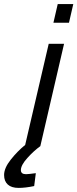

<svg xmlns="http://www.w3.org/2000/svg" viewBox="-56 -714 378 938"><path d="M302 -694 281 -603H205L226 -694ZM182 -500H257L141 0Q109 23 77.5 58Q46 93 46 117Q46 137 71 137Q82 137 119 132L111 195Q68 204 35 204Q0 204 -18 187.5Q-36 171 -36 141Q-36 107 -3.5 66Q29 25 67 -6Z"/></svg>

Font: Cairo
Style: Italic
Weight: 400
Italic angle: -13°
Designer: Mohamed Gaber, Accademia di Belle Arti di Urbino and others
Foundry: Kief Type Foundry, Accademia di Belle Arti di Urbino and others
Version: Version 3.011